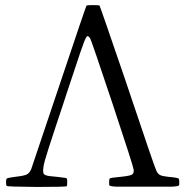

<svg xmlns="http://www.w3.org/2000/svg" viewBox="-20 -739 739 760"><path d="M244.1 -2Q246.1 -4.9 246.1 -19Q246.1 -33.2 242.2 -34.2L236.3 -35.2Q217.8 -38.1 205.1 -39.1Q198.2 -40 185.5 -41Q158.2 -43 153.3 -50.8Q146.5 -61.5 157.2 -102.5Q165 -130.9 201.2 -240.2Q216.8 -286.1 225.6 -313.5Q231.4 -333 243.2 -367.2Q287.1 -500 298.8 -534.2Q315.4 -583 322.3 -592.8Q327.1 -599.6 333 -591.8Q335 -589.8 335.9 -588.9Q340.8 -583 424.3 -332Q507.8 -81.1 509.3 -66.4Q510.7 -51.8 500.5 -46.9Q490.2 -42 448.2 -38.1Q445.3 -38.1 439.5 -37.1Q418.9 -35.2 415.5 -33.2Q412.1 -31.2 412.1 -22.5Q412.1 -19.5 412.1 -18.1Q412.1 -16.6 412.1 -13.7Q411.1 -5.9 415 -3.9Q419.9 -1 441.4 0Q457 0 514.6 0Q537.1 0 550.8 0Q564.5 0 586.9 0Q644.5 0 660.2 0Q681.6 -1 686.5 -3.9Q690.4 -5.9 689.5 -13.7Q689.5 -16.6 689.5 -18.1Q689.5 -19.5 689.5 -21.5Q689.5 -31.2 685.5 -33.2Q681.6 -35.2 658.2 -38.1Q656.2 -38.1 654.3 -38.1Q625 -41 615.2 -45.4Q605.5 -49.8 599.6 -61.5Q594.7 -68.4 486.3 -391.6Q483.4 -400.4 477.5 -418Q376 -714.8 374 -716.8Q371.1 -718.8 348.6 -718.8Q326.2 -718.8 322.3 -716.8Q320.3 -714.8 213.9 -397.5Q105.5 -75.2 103.5 -69.3Q96.7 -53.7 85.9 -48.3Q75.2 -43 40 -39.1Q8.8 -35.2 6.3 -31.7Q3.9 -28.3 3.9 -17.1Q3.9 -5.9 6.8 -2.9Q9.8 0 125 1Q240.2 1 244.1 -2Z"/></svg>

Font: Bpmf GenWan Min R
Style: R
Weight: 400
Foundry: But Ko
Version: Version 1.320